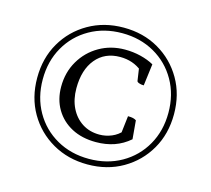

<svg xmlns="http://www.w3.org/2000/svg" viewBox="-89 -835 879 800"><g transform="rotate(15 350.5 -435.0)"><path d="M351 -140Q267 -140 200 -178.5Q133 -217 94.5 -283.5Q56 -350 56 -435Q56 -520 94.5 -586.5Q133 -653 200 -691.5Q267 -730 351 -730Q436 -730 502.5 -691.5Q569 -653 607.5 -586.5Q646 -520 646 -435Q646 -350 607.5 -283.5Q569 -217 502.5 -178.5Q436 -140 351 -140ZM351 -164Q429 -164 490.5 -199Q552 -234 587 -295.5Q622 -357 622 -435Q622 -513 587 -574.5Q552 -636 490.5 -671Q429 -706 351 -706Q273 -706 211.5 -671Q150 -636 115 -574.5Q80 -513 80 -435Q80 -357 115 -295.5Q150 -234 211.5 -199Q273 -164 351 -164ZM361 -239Q301 -239 256.5 -262.5Q212 -286 187 -328Q162 -370 162 -425Q162 -487 191 -536.5Q220 -586 269.5 -614.5Q319 -643 380 -643Q415 -643 447.5 -635Q480 -627 505 -613L493 -519Q481 -519 472 -522.5Q463 -526 463 -531L454 -592L464 -575Q424 -608 368 -608Q302 -608 263.5 -561.5Q225 -515 225 -435Q225 -387 243 -350.5Q261 -314 293 -293.5Q325 -273 367 -273Q394 -273 419.5 -283.5Q445 -294 464 -316L453 -293L463 -378Q477 -378 485 -376Q493 -374 499 -370L506 -290Q476 -264 440 -251.5Q404 -239 361 -239Z"/></g></svg>

Font: Pitagon Serif
Style: Regular
Weight: 400
Designer: Travis Tran
Foundry: Pitagon
Version: Version 1.000;gftools[0.9.26]